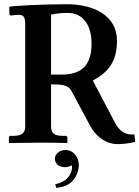

<svg xmlns="http://www.w3.org/2000/svg" viewBox="-20 -674 658 906"><path d="M532 -482C532 -604 417 -654 297 -654C180 -654 45 -647 24 -642V-608C24 -604 27 -601 32 -601L62 -604H69C95 -604 99 -587 99 -559V-77C99 -49 85 -33 44 -33H30C25 -33 22 -30 22 -24V-1L24 1C24 1 147 -1 183 -1C222 -1 296 1 296 1L298 -1V-24C298 -30 294 -33 290 -33H276C236 -33 221 -46 221 -77V-276C273 -276 302 -272 316 -247L406 -79C432 -32 477 6 536 6C551 6 589 4 618 -5L614 -40C574 -35 543 -54 521 -98L418 -294C489 -332 532 -381 532 -482ZM412 -468C412 -368 367 -322 270 -322H221V-605C245 -610 266 -613 302 -613C362 -613 412 -567 412 -468ZM290 34C254 34 239 58 239 74C239 90 248 115 289 115C297 115 307 112 318 106C319 109 320 112 320 116C320 122 317 180 241 195L245 212C335 208 352 132 352 106C352 71 329 34 290 34Z"/></svg>

Font: Libertinus Serif Semibold
Style: Regular
Weight: 600
Designer: Philipp H. Poll, Khaled Hosny
Foundry: Caleb Maclennan
Version: Version 7.050;RELEASE